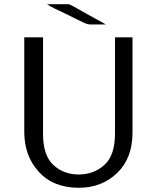

<svg xmlns="http://www.w3.org/2000/svg" viewBox="-20 -872 746 910"><path d="M203 -852H307Q315 -849 328.5 -841.5Q342 -834 384.5 -810Q427 -786 482 -756H409Q402 -756 394.5 -758Q387 -760 373 -766.5Q359 -773 345 -780Q331 -787 301 -802Q271 -817 240 -831Q218 -842 203 -852ZM95 -247V-695H184V-236Q184 -136 232.5 -90.5Q281 -45 353 -45Q424 -45 474.5 -90Q525 -135 525 -239V-695H608V-243Q608 -122 535 -52Q462 18 354 18Q233 18 164 -57.5Q95 -133 95 -247Z"/></svg>

Font: Coval
Style: Light
Weight: 300
Foundry: Context Ltd
Version: Version 001.000